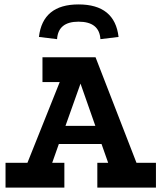

<svg xmlns="http://www.w3.org/2000/svg" viewBox="-20 -848 730 868"><path d="M335 -828Q499 -828 516 -681L434 -671Q429 -750 335 -750Q243 -750 238 -671L156 -681Q173 -828 335 -828ZM5 0V-112H104L250 -477H172V-589H412L597 -112H685V0H420V-112H469L439 -197H246L216 -112H271V0ZM276 -279H411L344 -470Z"/></svg>

Font: Podkova ExtraBold
Style: Regular
Weight: 800
Designer: Ilya Yudin
Foundry: Cyreal (www.cyreal.org)
Version: Version 2.103